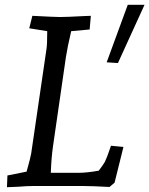

<svg xmlns="http://www.w3.org/2000/svg" viewBox="-20 -776 623 801"><path d="M11 -44 91 -60Q108 -121 110 -135L174 -572Q177 -590 177 -646L102 -658L115 -710Q210 -705 230 -705Q258 -705 332 -709L359 -710L354 -653L277 -646Q261 -578 255 -538L201 -165Q194 -116 192 -55H305Q343 -55 392 -64Q411 -89 417 -100Q429 -125 443 -168L495 -163L458 -14L437 4Q363 0 327 0H117Q93 0 57 3Q43 3 9 5ZM425 -516 513 -756H583L472 -513Z"/></svg>

Font: Andada Pro
Style: Italic
Weight: 400
Italic angle: -7°
Designer: Carolina Giovagnoli
Foundry: Huerta Tipografica
Version: Version 3.005; ttfautohint (v1.8.4)